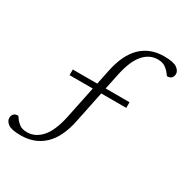

<svg xmlns="http://www.w3.org/2000/svg" viewBox="-215 -872 1109 1149"><g transform="rotate(30 339.5 -298.0)"><path d="M84 122Q19.5 122 -3.8 104.5Q-27 87 -27 65.5Q-27 48.5 -17.2 37.8Q-7.5 27 12 27Q15 27 24.5 42Q34 57 53.5 72Q73 87 106.5 87Q164 87 207 38.5Q250 -10 272.5 -116.5L318 -336.5H157.5V-375.5H326.5L347 -475Q372 -597.5 434.2 -657.5Q496.5 -717.5 593 -717.5Q657.5 -717.5 681.8 -700Q706 -682.5 706 -661Q706 -644 696.2 -633.2Q686.5 -622.5 667 -622.5Q664 -622.5 653.8 -637.5Q643.5 -652.5 623.2 -667.5Q603 -682.5 569 -682.5Q512.5 -682.5 470.8 -635Q429 -587.5 407 -483L384.5 -375.5H549.5V-336.5H376.5L332 -120.5Q306.5 3.5 243 62.8Q179.5 122 84 122Z"/></g></svg>

Font: Newsreader 6pt Light
Style: Italic
Weight: 300
Italic angle: -17°
Designer: Hugues Gentile
Foundry: Production Type
Version: Version 1.003; ttfautohint (v1.8.3)